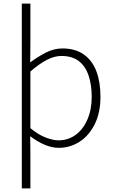

<svg xmlns="http://www.w3.org/2000/svg" viewBox="-20 -814 640 1074"><path d="M102 240V-794H150V-566L149 -465Q189 -495 235 -519Q281 -543 329 -543Q401 -543 448.5 -509.5Q496 -476 519 -415.5Q542 -355 542 -273Q542 -183 509.5 -118.5Q477 -54 424 -20.5Q371 13 308 13Q271 13 230.5 -4Q190 -21 149 -52L150 46V240ZM307 -29Q361 -29 403 -59.5Q445 -90 469 -145.5Q493 -201 493 -273Q493 -338 476 -390Q459 -442 422 -471.5Q385 -501 323 -501Q284 -501 241 -478.5Q198 -456 150 -414V-97Q195 -60 236 -44.5Q277 -29 307 -29Z"/></svg>

Font: Noto Sans TC Thin ExtraLight
Style: Regular
Weight: 250
Version: Version 2.004-H2;hotconv 1.0.118;makeotfexe 2.5.65603